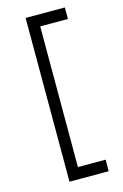

<svg xmlns="http://www.w3.org/2000/svg" viewBox="-132 -852 638 993"><g transform="rotate(-15 187.5 -355.5)"><path d="M173 -793.8V83H111.3V-793.8ZM321.3 -732H111.3V-793.8H321.3ZM321.3 83H111.3V21.2H321.3Z"/></g></svg>

Font: FreesentationVF
Style: Regular
Weight: 400
Designer: glyphs from Roboto by Christian Robertson / Hangul glyphs from Noto Sans CJK(Source Han Sans) by Jang Soo-young and Kang
Foundry: PT&
Version: Version 2.001;Glyphs 3.3.1 (3343)